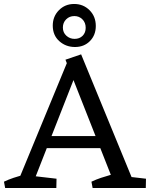

<svg xmlns="http://www.w3.org/2000/svg" viewBox="-40 -948 756 968"><path d="M37 0 300 -637 357 -612 117 0ZM545 0 290 -647 369 -674 646 0ZM182 -201V-262H473V-201ZM-14 0 -20 -32Q3 -43 28.5 -51.5Q54 -60 79 -67L80 0ZM104 0 107 -63 245 -47 244 0ZM427 0 421 -32Q444 -43 469.5 -51.5Q495 -60 520 -67L573 0ZM555 0 558 -63 696 -47 695 0ZM338 -711Q292 -711 259 -740.5Q226 -770 226 -819Q226 -865 257 -896.5Q288 -928 334 -928Q380 -928 411.5 -896.5Q443 -865 443 -817Q443 -771 413.5 -741Q384 -711 338 -711ZM336 -752Q361 -752 376.5 -767.5Q392 -783 392 -808Q392 -834 375.5 -850.5Q359 -867 335 -867Q310 -867 293.5 -850.5Q277 -834 277 -809Q277 -784 294.5 -768Q312 -752 336 -752Z"/></svg>

Font: Eczar
Style: Regular
Weight: 400
Designer: Vaibhav Singh
Foundry: Rosetta Type Foundry
Version: Version 2.000